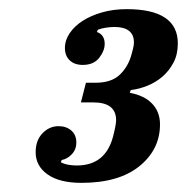

<svg xmlns="http://www.w3.org/2000/svg" viewBox="-20 -724 409 420"><path d="M158 -324Q110 -324 84 -342.5Q58 -361 58 -391Q58 -417 73 -432.5Q88 -448 108 -448Q125 -448 136 -438.5Q147 -429 147 -412Q147 -397 137 -386.5Q127 -376 115 -374L113 -369Q121 -365 130 -363.5Q139 -362 148 -362Q212 -362 228 -428Q234 -452 234 -461Q234 -500 184 -500H157L168 -543H189Q224 -543 242.5 -561Q261 -579 268 -606Q269 -609 271 -617.5Q273 -626 273 -631Q273 -665 230 -665Q222 -665 212 -663.5Q202 -662 194 -659L192 -654Q209 -648 209 -628Q209 -613 197 -597.5Q185 -582 161 -582Q143 -582 132.5 -592Q122 -602 122 -619Q122 -636 132.5 -651.5Q143 -667 161 -678.5Q179 -690 203.5 -697Q228 -704 257 -704Q369 -704 369 -629Q369 -605 359.5 -587Q350 -569 335.5 -556.5Q321 -544 302.5 -536.5Q284 -529 266 -527L264 -521Q296 -515 313 -497Q330 -479 330 -452Q330 -397 285 -360.5Q240 -324 158 -324Z"/></svg>

Font: IBM Plex Serif SmBld
Style: Italic
Weight: 600
Italic angle: -14°
Designer: Mike Abbink, Paul van der Laan, Pieter van Rosmalen
Foundry: Bold Monday
Version: Version 3.001